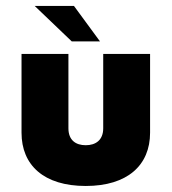

<svg xmlns="http://www.w3.org/2000/svg" viewBox="-20 -615 576 644"><path d="M220.7 -476.1H315.4L228 -595.2H96.2ZM267.6 8.8C407.7 8.8 483.4 -61 483.4 -169.9V-434.1H326.2V-184.6C326.2 -145 300.8 -127.9 267.6 -127.9C233.9 -127.9 209.5 -145 209.5 -184.6V-434.1H52.2V-169.9C52.2 -61 127 8.8 267.6 8.8Z"/></svg>

Font: Now Black
Style: Regular
Weight: 400
Designer: Alfredo Marco Pradil
Foundry: Alfredo Marco Pradil
Version: Version 1.200;hotconv 1.0.109;makeotfexe 2.5.65596